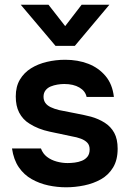

<svg xmlns="http://www.w3.org/2000/svg" viewBox="-20 -789 551 816"><path d="M261 7Q223 7 185.5 -1Q148 -9 115 -27.5Q82 -46 60 -78Q38 -110 31 -158H154Q162 -136 179.5 -122.5Q197 -109 220.5 -102.5Q244 -96 267 -96Q281 -96 297.5 -98Q314 -100 328.5 -106Q343 -112 352 -123.5Q361 -135 361 -154Q361 -172 351 -182.5Q341 -193 324 -199.5Q307 -206 283 -210Q240 -219 191 -229.5Q142 -240 106 -263Q91 -272 80 -284Q69 -296 61.5 -310.5Q54 -325 50.5 -342Q47 -359 47 -379Q47 -421 64.5 -450.5Q82 -480 111.5 -498.5Q141 -517 179 -526Q217 -535 257 -535Q311 -535 355 -518Q399 -501 428.5 -466Q458 -431 464 -377H348Q343 -402 317.5 -417Q292 -432 253 -432Q239 -432 224 -429.5Q209 -427 195.5 -421.5Q182 -416 173.5 -405Q165 -394 165 -378Q165 -363 172.5 -352Q180 -341 195.5 -333.5Q211 -326 232 -321Q266 -314 303 -307Q340 -300 367 -293Q399 -284 425 -267.5Q451 -251 465.5 -224.5Q480 -198 480 -157Q480 -109 460.5 -77Q441 -45 409 -27Q377 -9 338 -1Q299 7 261 7ZM216 -594 68 -769H186L257 -678L327 -769H445L298 -594Z"/></svg>

Font: Onest SemiBold
Style: Regular
Weight: 600
Designer: Dmitri Voloshin, Andrey Kudryavtsev
Foundry: Dmitri Voloshin, Andrey Kudryavtsev
Version: Version 1.000;gftools[0.9.33]